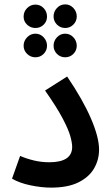

<svg xmlns="http://www.w3.org/2000/svg" viewBox="-20 -852 512 878"><path d="M35 -35 72 -139Q102 -126 136 -118Q170 -110 205 -110Q310 -110 310 -180Q310 -199 301.5 -229.5Q293 -260 266.5 -310.5Q240 -361 186 -438L287 -502Q359 -396 396 -310Q433 -224 433 -168Q433 -121 410 -81.5Q387 -42 338.5 -18Q290 6 213 6Q170 6 119.5 -4.5Q69 -15 35 -35ZM278 -724Q256 -724 240.5 -739.5Q225 -755 225 -777Q225 -799 240.5 -815.5Q256 -832 278 -832Q300 -832 315.5 -815.5Q331 -799 331 -777Q331 -755 315.5 -739.5Q300 -724 278 -724ZM142 -724Q120 -724 104 -739Q88 -754 88 -776Q88 -799 104 -815Q120 -831 142 -831Q164 -831 179.5 -815Q195 -799 195 -776Q195 -754 179.5 -739Q164 -724 142 -724ZM142 -590Q120 -590 104 -605.5Q88 -621 88 -643Q88 -665 104 -681.5Q120 -698 142 -698Q164 -698 179.5 -681.5Q195 -665 195 -643Q195 -621 179.5 -605.5Q164 -590 142 -590ZM278 -590Q256 -590 240.5 -605.5Q225 -621 225 -643Q225 -665 240.5 -681.5Q256 -698 278 -698Q300 -698 315.5 -681.5Q331 -665 331 -643Q331 -621 315.5 -605.5Q300 -590 278 -590Z"/></svg>

Font: Noto Sans Arabic UI SmCn SmBd
Style: Regular
Weight: 600
Width: 4
Designer: Monotype Design Team, Nadine Chahine and Nizar Qandah
Foundry: Monotype Imaging Inc.
Version: Version 2.010; ttfautohint (v1.8.4.7-5d5b)